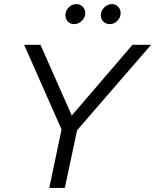

<svg xmlns="http://www.w3.org/2000/svg" viewBox="-20 -919 759 939"><path d="M221 0 281 -286 98 -700H178L331 -354L628 -700H719L357 -282L297 0ZM343 -801Q324 -801 312 -813.5Q300 -826 300 -844.8Q300 -866 315.8 -882.5Q331.6 -899 354 -899Q372.2 -899 384.6 -886.1Q397 -873.1 397 -855Q397 -834 380.5 -817.5Q364 -801 343 -801ZM516 -801Q498 -801 485.5 -813.5Q473 -826 473 -844.8Q473 -866 489.5 -882.5Q506 -899 527.8 -899Q545.7 -899 557.8 -886.1Q570 -873.1 570 -855Q570 -834 554.2 -817.5Q538.4 -801 516 -801Z"/></svg>

Font: Red Hat Display
Style: Italic
Weight: 300
Italic angle: -12°
Designer: Pentagram, MCKL
Foundry: Pentagram, MCKL
Version: Version 1.023